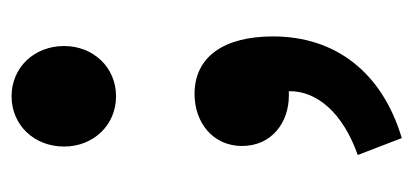

<svg xmlns="http://www.w3.org/2000/svg" viewBox="-216 -322 731 340"><g transform="rotate(-90 150.0 -151.5)"><path d="M150 -312C201 -312 239 -352 239 -404C239 -457 201 -497 150 -497C99 -497 61 -457 61 -404C61 -352 99 -312 150 -312ZM76 194C193 159 256 76 256 -34C256 -121 220 -173 154 -173C103 -173 62 -140 62 -89C62 -36 104 -6 151 -6C154 -6 156 -6 159 -6C160 44 120 90 46 116Z"/></g></svg>

Font: Giro Sans Regular
Style: Bold
Weight: 700
Designer: Paul D. Hunt
Foundry: Adobe Systems Incorporated
Version: Version 1.000;PS 1.0;hotconv 1.0.88;makeotf.lib2.5.647800